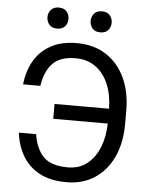

<svg xmlns="http://www.w3.org/2000/svg" viewBox="-60 -948 790 1007"><g transform="rotate(5 335.0 -444.5)"><path d="M56.8 -227.3H147.7Q159.4 -150.6 199.6 -109.4Q239.7 -68.2 328.1 -68.2Q389.6 -68.2 431.1 -102.3Q472.7 -136.4 494.3 -192.5Q516 -248.6 517 -315.3H230.1V-393.5H517Q516 -467.3 492.2 -523.3Q468.4 -579.2 424.5 -610.6Q380.7 -642 319.6 -642Q238.6 -642 198.5 -599.6Q158.4 -557.2 147.7 -481.5H56.8Q63.9 -551.1 95 -605.3Q126.1 -659.4 182 -690.5Q237.9 -721.6 319.6 -721.6Q408.4 -721.6 473 -680.2Q537.6 -638.8 572.8 -564.1Q608 -489.3 608 -389.2V-321Q608 -220.9 573.2 -146.5Q538.4 -72.1 475.5 -31.1Q412.6 9.9 328.1 9.9Q241.5 9.9 184.1 -21.5Q126.8 -52.9 95.7 -106.7Q64.6 -160.5 56.8 -227.3ZM153.4 -843.8Q153.4 -866.1 167.3 -882.6Q181.1 -899.1 208.8 -899.1Q236.5 -899.1 250.4 -882.6Q264.2 -866.1 264.2 -843.8Q264.2 -821.4 250.4 -804.9Q236.5 -788.4 208.8 -788.4Q181.1 -788.4 167.3 -804.9Q153.4 -821.4 153.4 -843.8ZM380.7 -843.8Q380.7 -866.1 394.5 -882.6Q408.4 -899.1 436.1 -899.1Q463.8 -899.1 477.6 -882.6Q491.5 -866.1 491.5 -843.8Q491.5 -821.4 477.6 -804.9Q463.8 -788.4 436.1 -788.4Q408.4 -788.4 394.5 -804.9Q380.7 -821.4 380.7 -843.8Z"/></g></svg>

Font: Inter UI
Style: Regular
Weight: 400
Designer: Rasmus Andersson
Foundry: rsms
Version: Version 2.2